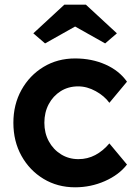

<svg xmlns="http://www.w3.org/2000/svg" viewBox="-20 -788 581 818"><path d="M300 10Q225 10 165.5 -26Q106 -62 71.5 -124Q37 -186 37 -265Q37 -343 71.5 -405Q106 -467 165.5 -503Q225 -539 300 -539Q371 -539 429.5 -513Q488 -487 521 -440L446 -350Q425 -379 388 -399.5Q351 -420 313 -420Q271 -420 238.5 -399.5Q206 -379 187.5 -344Q169 -309 169 -265Q169 -221 188 -186Q207 -151 240 -130.5Q273 -110 314 -110Q353 -110 386 -127.5Q419 -145 446 -177L521 -87Q487 -43 427 -16.5Q367 10 300 10ZM172 -603 122 -646 254 -768H346L478 -646L428 -603L300 -675Z"/></svg>

Font: Lexend SemiBold
Style: Regular
Weight: 600
Designer: Bonnie Shaver-Troup, Thomas Jockin
Foundry: Lexend
Version: Version 1.005; ttfautohint (v1.8.3)